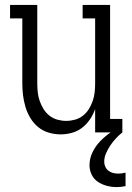

<svg xmlns="http://www.w3.org/2000/svg" viewBox="-20 -540 540 783"><path d="M227 8Q203 8 179 1Q155 -6 136 -21.5Q117 -37 104 -58.5Q91 -80 84 -103.5Q77 -127 74 -151Q71 -175 71 -200V-465H21V-520H132V-200Q132 -182 134 -163.5Q136 -145 142 -128Q148 -111 157.5 -95.5Q167 -80 181.5 -68.5Q196 -57 214 -52Q232 -47 250 -47Q268 -47 286 -52Q304 -57 318.5 -68.5Q333 -80 342.5 -95.5Q352 -111 358 -128Q364 -145 366 -163.5Q368 -182 368 -200V-465H317V-520H429V-55H479V0H368V-95Q360 -73 347 -53.5Q334 -34 315.5 -19.5Q297 -5 274 1.5Q251 8 227 8ZM457 223Q436 223 416.5 218Q397 213 380 202Q363 191 354 172.5Q345 154 345 134Q345 106 357.5 80.5Q370 55 389 35.5Q408 16 431 0Q454 -16 479 -28V0Q465 11 452.5 24.5Q440 38 430 53Q420 68 412.5 85Q405 102 405 120Q405 130 409.5 140Q414 150 422.5 156.5Q431 163 441.5 165.5Q452 168 463 168Q470 168 477 167Q484 166 492 164V219Q483 221 474 222Q465 223 457 223Z"/></svg>

Font: Iosevka Curly Slab Light
Style: Regular
Weight: 300
Monospace: yes
Designer: Belleve Invis
Foundry: Belleve Invis
Version: Version 22.1.2; ttfautohint (v1.8.4)